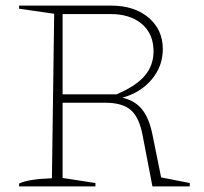

<svg xmlns="http://www.w3.org/2000/svg" viewBox="-20 -664 728 684"><path d="M554 -32 656 -12V0H523L488 -182Q476 -246 446 -272Q416 -298 355 -298H203V-30L320 -12V0H48V-10Q80 -26 165 -29L173 -615L48 -633V-644H376Q459 -644 509.5 -601Q560 -558 560 -489Q560 -428 520.5 -381Q481 -334 416 -316Q460 -306 485.5 -275Q511 -244 523 -185ZM373 -614H203V-328H395Q464 -357 495.5 -394Q527 -431 527 -481Q527 -543 485.5 -578.5Q444 -614 373 -614Z"/></svg>

Font: Piazzolla SC Thin
Style: Regular
Weight: 100
Designer: Juan Pablo del Peral
Foundry: Huerta Tipografica
Version: Version 1.330